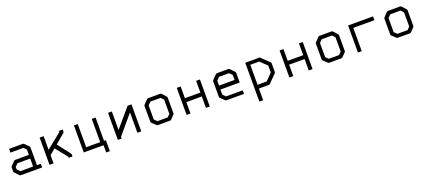

<svg xmlns="http://www.w3.org/2000/svg" viewBox="65 -1593 6350 2843"><g transform="rotate(-20 3240.0 -172.0)"><path d="M360 -109V-234H159L116 -190V-153L158 -108ZM420 -108H481V-50H145Q133 -50 124 -59L66 -121Q57 -130 57 -142V-202Q57 -214 66 -223L125 -284Q133 -292 146 -292H360V-375L319 -417H115V-476H331Q343 -476 352 -467L411 -407Q420 -398 420 -387Z M660 -177V-49H597V-478H660V-263L899 -455V-474H959V-443Q959 -429.5 950 -422L800 -295L950 -101Q959 -88.5 959 -80V-49H899V-68L749 -253Z M1136 -474H1196V-108H1417V-474H1477V-107H1506V66H1448V-48H1136Z M2043 -50H1982V-371L1734 -78V-50H1674V-476H1734V-184L1982 -476H2043Z M2277 -374V-152L2320 -110H2482L2522 -152V-374L2483 -418H2320ZM2227 -407 2288 -470Q2295 -477 2308 -477H2496Q2508 -477 2518 -467L2574 -404Q2582 -396 2582 -385V-140Q2582 -128 2573 -119L2515 -60Q2509 -53 2497.5 -53H2494H2308Q2297.5 -53 2288 -60L2226 -118Q2217 -126 2217 -140V-387Q2217 -397 2227 -407Z M2757 -475H2818V-290H3062V-475H3122V-49H3062V-229H2818V-49H2757Z M3356 -231V-152L3399 -107H3662V-51H3387Q3375 -51 3367 -59L3305 -119Q3297 -127 3297 -140V-382Q3297 -392 3307 -402L3368 -465Q3379 -476 3390 -476H3571Q3581 -476 3592 -465L3651 -403Q3660 -394 3660 -383V-231ZM3357 -293H3602V-371L3559 -415H3401L3357 -370Z M3837 -478H4057Q4066 -478 4070 -474L4193 -356Q4202 -347 4202 -335V-201Q4202 -189 4193 -180L4073 -59Q4064 -50 4053 -50H3897V134H3837ZM3897 -424V-109H4040L4143 -213V-323L4037 -424Z M4377 -475H4438V-290H4682V-475H4742V-49H4682V-229H4438V-49H4377Z M4977 -374V-152L5020 -110H5182L5222 -152V-374L5183 -418H5020ZM4927 -407 4988 -470Q4995 -477 5008 -477H5196Q5208 -477 5218 -467L5274 -404Q5282 -396 5282 -385V-140Q5282 -128 5273 -119L5215 -60Q5209 -53 5197.5 -53H5194H5008Q4997.5 -53 4988 -60L4926 -118Q4917 -126 4917 -140V-387Q4917 -397 4927 -407Z M5517 -49H5457V-476H5850V-416H5517Z M6057 -374V-152L6100 -110H6262L6302 -152V-374L6263 -418H6100ZM6007 -407 6068 -470Q6075 -477 6088 -477H6276Q6288 -477 6298 -467L6354 -404Q6362 -396 6362 -385V-140Q6362 -128 6353 -119L6295 -60Q6289 -53 6277.5 -53H6274H6088Q6077.5 -53 6068 -60L6006 -118Q5997 -126 5997 -140V-387Q5997 -397 6007 -407Z"/></g></svg>

Font: ibm3270
Style: Regular
Weight: 400
Monospace: yes
Version: Version 2.0.3